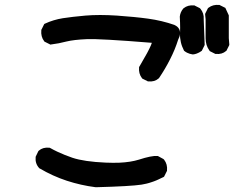

<svg xmlns="http://www.w3.org/2000/svg" viewBox="-20 -745 1040 792"><path d="M374.5 27.3Q313.5 19.5 255.4 0.5Q197.3 -18.6 143.6 -50.3L142.1 -50.8L141.1 -52.2Q124.5 -70.8 127 -96.7V-98.1L127.9 -100.1L137.7 -120.6L138.7 -122.1L140.1 -123.5Q156.7 -138.2 182.6 -135.7H184.6L186.5 -134.8Q201.2 -126.5 216.3 -119.4Q231.4 -112.3 247.1 -106Q262.7 -99.6 278.8 -94.2Q327.1 -78.1 415.5 -74.2Q430.2 -73.7 443.8 -73.5Q457.5 -73.2 470.2 -73.7Q482.9 -74.2 494.4 -75.4Q505.9 -76.7 516.1 -78.1Q526.4 -79.6 535.4 -81.8Q544.4 -84 552.7 -86.4Q605.5 -103.5 628.9 -101.6H630.9L632.8 -100.6L654.3 -88.9L655.8 -87.4L657.2 -85.9Q671.4 -67.4 668.9 -42V-40L668 -38.6L658.2 -19L656.7 -16.1L654.3 -14.6Q648.9 -12.2 644 -9.8Q639.2 -7.3 634.3 -5.1Q629.4 -2.9 624.5 -0.7Q619.6 1.5 614.5 3.2Q609.4 4.9 604.5 6.6Q599.6 8.3 594.5 9.8Q589.4 11.2 584.2 12.5Q579.1 13.7 574 14.6Q568.8 15.6 564 16.6Q541.5 20 494.9 22.7Q448.2 25.4 376.5 27.3H375.5ZM588.4 -410.2 568.8 -419.9 566.9 -420.9 565.4 -422.9Q551.3 -441.4 553.7 -466.8V-468.8L555.2 -470.7L586.4 -525.4Q589.4 -530.8 592 -536.1Q594.7 -541.5 597.4 -546.9Q600.1 -552.2 602.3 -557.6Q604.5 -563 606.4 -568.4Q390.6 -585.9 337.9 -583.5Q283.7 -581.1 253.9 -573.7Q222.7 -565.4 190.4 -561.5L187.5 -561L185.1 -562.5L165.5 -572.3L163.6 -573.2L162.1 -575.2Q147.9 -593.8 150.4 -620.1V-622.1L151.4 -623.5L161.1 -643.1L162.6 -646L165.5 -647.5Q200.2 -663.6 239.3 -669.9Q277.3 -675.8 332.5 -680.7Q388.7 -685.5 461.9 -680.7Q498.5 -678.2 530.8 -675Q563 -671.9 591.3 -668Q647.9 -660.2 699.7 -642.1L700.2 -641.6Q712.4 -636.2 718 -626.7Q723.6 -617.2 722.7 -605.7Q721.7 -594.2 714.8 -581.1Q711.4 -570.8 707.8 -560.5Q704.1 -550.3 700 -540.3Q695.8 -530.3 691.2 -520.3Q686.5 -510.3 681.6 -500.5Q661.6 -460.9 636.2 -423.3L635.3 -422.4L634.3 -421.4Q617.7 -406.7 591.8 -409.2H589.8ZM774.4 -520.5Q768.1 -521.5 762.5 -523.2Q756.8 -524.9 751.5 -527.6Q746.1 -530.3 741.2 -534.2L739.3 -535.6L738.3 -537.6Q734.4 -545.4 731.2 -553.7Q728 -562 726.1 -570.8Q724.1 -579.6 723.1 -588.6Q722.2 -597.7 722.7 -607.4Q723.1 -619.1 723.1 -630.6Q723.1 -642.1 722.7 -653.1Q722.2 -664.1 721.7 -675.3V-676.3V-676.8Q722.7 -686 726.3 -694.3Q730 -702.6 735.8 -709.5L736.3 -710L737.3 -710.9Q754.9 -725.1 780.3 -722.7H782.2L783.7 -721.7L803.2 -711.9L804.7 -710.9L806.2 -709.5Q814 -700.2 817.6 -689.2Q821.3 -678.2 820.3 -665.5L824.2 -562V-559.6L823.2 -557.1L813.5 -537.6L812.5 -535.6L810.5 -534.2Q807.1 -531.7 804 -530Q800.8 -528.3 797.4 -526.6Q793.9 -524.9 790.5 -523.7Q787.1 -522.5 783.7 -521.7Q780.3 -521 776.4 -520.5H775.4ZM866.7 -523.4 847.2 -533.2 845.2 -534.2 843.8 -536.6Q835.9 -547.4 832 -560.1Q828.1 -572.8 828.1 -586.9V-665.5L826.2 -684.6V-687.5L827.1 -689.9L836.9 -709.5L837.9 -711.4L839.8 -712.9Q858.4 -727.1 883.8 -724.6H885.7L887.2 -723.6L906.7 -713.9L909.7 -712.4L911.1 -709L922.9 -683.6L923.8 -681.6V-679.7V-587.4L925.8 -562.5V-559.6L924.8 -557.1L915 -537.6L914.1 -535.6L912.6 -534.7Q896 -520 870.1 -522.5H868.2Z"/></svg>

Font: NaikaiFont
Style: Bold
Weight: 700
Version: Version 1.89